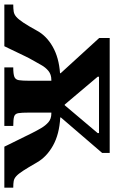

<svg xmlns="http://www.w3.org/2000/svg" viewBox="140 -668 513 862"><g transform="rotate(90 396.0 -236.5)"><path d="M530 0H267V-40Q297 -40 309.5 -45Q322 -50 324.5 -65.5Q327 -81 327 -112V-211H323Q299 -211 283 -198Q267 -185 256 -165Q245 -145 233 -124Q227 -114 217.5 -94.5Q208 -75 198 -54Q188 -33 180.5 -17.5Q173 -2 172 0H-15V-40Q4 -40 16.5 -42Q29 -44 40 -53.5Q51 -63 65.5 -84.5Q80 -106 102 -146Q125 -189 174 -217Q223 -245 293 -250V-253L135 -426V-473H651V-439L492 -254V-251Q567 -247 618 -218.5Q669 -190 694 -146Q717 -106 731 -84.5Q745 -63 755.5 -53.5Q766 -44 777.5 -42Q789 -40 807 -40V0H623Q622 -2 614.5 -17.5Q607 -33 596.5 -54Q586 -75 576.5 -94.5Q567 -114 562 -124Q551 -146 539.5 -165.5Q528 -185 513 -198Q498 -211 474 -211H470V-121Q470 -118 470 -111Q470 -78 472.5 -63Q475 -48 487.5 -44Q500 -40 530 -40ZM309 -419 434 -271H437L562 -419V-425H309Z"/></g></svg>

Font: STIX Two Text
Style: Bold
Weight: 700
Designer: Ross Mills, John Hudson & Paul Hanslow, Tiro Typeworks Ltd; with prior portions MicroPress Inc., and Coen Hoffman.
Foundry: Tiro Typeworks Ltd
Version: Version 2.13 b171